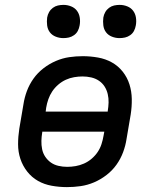

<svg xmlns="http://www.w3.org/2000/svg" viewBox="-20 -758 640 786"><path d="M254 8Q223 8 192 2.5Q161 -3 135.5 -17.5Q110 -32 91.5 -55.5Q73 -79 63.5 -107.5Q54 -136 54 -167.5Q54 -199 59 -231L76 -331Q80 -358 90 -385Q100 -412 117 -436Q134 -460 158 -478.5Q182 -497 209 -508.5Q236 -520 263.5 -524Q291 -528 319 -528Q350 -528 381 -522.5Q412 -517 438 -502.5Q464 -488 482.5 -464.5Q501 -441 510 -412.5Q519 -384 519.5 -352.5Q520 -321 515 -289L498 -189Q494 -162 484 -135Q474 -108 457 -84Q440 -60 416 -41.5Q392 -23 365 -11.5Q338 0 310 4Q282 8 254 8ZM167 -301H421V-303Q424 -321 424.5 -338.5Q425 -356 421 -373Q417 -390 408 -404Q399 -418 385 -427.5Q371 -437 353.5 -441Q336 -445 318 -445Q301 -445 283.5 -442Q266 -439 249.5 -431.5Q233 -424 218.5 -411.5Q204 -399 194 -384Q184 -369 178 -352Q172 -335 169 -317ZM255 -75Q272 -75 289.5 -78Q307 -81 324 -88.5Q341 -96 355.5 -108.5Q370 -121 380 -136Q390 -151 395.5 -168Q401 -185 404 -203L407 -219H153V-217Q150 -199 149.5 -181.5Q149 -164 152.5 -147Q156 -130 165.5 -116Q175 -102 188.5 -92.5Q202 -83 219.5 -79Q237 -75 255 -75ZM469 -602Q453 -602 438 -608Q423 -614 414 -626Q405 -638 403 -654Q401 -670 403 -686Q405 -698 411 -708.5Q417 -719 426.5 -726Q436 -733 447 -735.5Q458 -738 470 -738Q486 -738 501 -732Q516 -726 525 -714Q534 -702 536.5 -686Q539 -670 536 -654Q534 -642 528.5 -631.5Q523 -621 513 -614Q503 -607 492 -604.5Q481 -602 469 -602ZM239 -602Q223 -602 208 -608Q193 -614 184 -626Q175 -638 173 -654Q171 -670 173 -686Q175 -698 181 -708.5Q187 -719 196.5 -726Q206 -733 217 -735.5Q228 -738 240 -738Q256 -738 271 -732Q286 -726 295 -714Q304 -702 306.5 -686Q309 -670 306 -654Q304 -642 298.5 -631.5Q293 -621 283 -614Q273 -607 262 -604.5Q251 -602 239 -602Z"/></svg>

Font: Iosevka Medium Extended
Style: Italic
Weight: 500
Width: 7
Italic angle: -9°
Monospace: yes
Designer: Belleve Invis
Foundry: Belleve Invis
Version: Version 32.5.0; ttfautohint (v1.8.4)